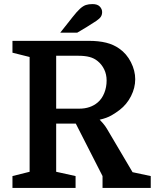

<svg xmlns="http://www.w3.org/2000/svg" viewBox="-20 -920 758 940"><path d="M566 -382Q548 -368 525.5 -355Q503 -342 468 -334Q473 -329 484 -316.5Q495 -304 505 -287L629 -77L718 -58V0H482V-58L351 -315H255V-79L350 -58V0H41V-58L125 -79V-641L41 -662V-720H415Q463 -720 499.5 -711Q536 -702 564 -682Q600 -657 621 -615.5Q642 -574 642 -532Q642 -490 621.5 -449.5Q601 -409 566 -382ZM255 -388H368Q423 -388 459 -419Q479 -436 490.5 -464.5Q502 -493 502 -526Q502 -556 490 -580.5Q478 -605 458 -621Q441 -635 418.5 -641Q396 -647 364 -647H255ZM275 -760 335 -836Q357 -864 372 -877.5Q387 -891 400.5 -895.5Q414 -900 433 -900Q457 -900 468.5 -888Q480 -876 480 -861Q480 -848 474 -838.5Q468 -829 452 -818Q436 -807 405 -788L358 -760Z"/></svg>

Font: Domine
Style: Regular
Weight: 400
Designer: Pablo Impallari, Rodrigo Fuenzalida, Brenda Gallo
Foundry: Pablo Impallari, Rodrigo Fuenzalida, Brenda Gallo
Version: Version 2.000;September 19, 2022;FontCreator 14.0.0.2877 64-